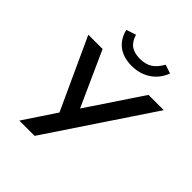

<svg xmlns="http://www.w3.org/2000/svg" viewBox="-245 -1079 1236 1236"><g transform="rotate(45 373.0 -461.0)"><path d="M136 0 292 -235 293 -195 59 -705H189L367 -310H343L607 -705H746L275 0ZM398 -760Q346 -760 307.5 -777Q269 -794 244.5 -825.5Q220 -857 210 -900L276 -922Q291 -873 321.5 -851.5Q352 -830 403 -830Q455 -830 488.5 -852Q522 -874 548 -921L608 -900Q590 -854 559 -823Q528 -792 487 -776Q446 -760 398 -760Z"/></g></svg>

Font: Nunito Sans 12pt ExtraLight
Style: Italic
Weight: 200
Italic angle: -9°
Designer: Vernon Adams
Foundry: Vernon Adams
Version: Version 3.101;gftools[0.9.27]